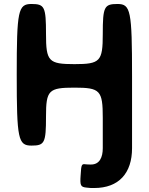

<svg xmlns="http://www.w3.org/2000/svg" viewBox="-20 -731 747 964"><path d="M437 95C428 95 419 95 411 94C390 91 388 94 385 147C381 200 384 208 415 211C427 213 439 213 453 213C577 213 643 138 643 13V-349C643 -678 636 -711 570 -711C503 -711 496 -697 496 -560C496 -423 483 -409 354 -409C224 -409 211 -423 211 -560C211 -697 204 -711 138 -711C71 -711 64 -678 64 -356C64 -33 71 0 138 0C204 0 211 -13 211 -146C211 -278 224 -291 354 -291C483 -291 496 -277 496 -139V13C496 59 480 95 437 95Z"/></svg>

Font: Asimov Print
Style: A
Weight: 500
Designer: Google
Version: Version 2.000980: 2014